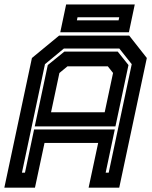

<svg xmlns="http://www.w3.org/2000/svg" viewBox="-37 -864 701 884"><path d="M-17 0 110 -597 235 -700H558L639 -597L512 0H371L415 -206H168L124 0ZM64 -69H78L120 -268H491.5L449.5 -69H463.5L569.5 -568.5L512.5 -640.5H257L170 -568.5ZM198 -347H445L483.5 -528L459.5 -558.5H273.5L236.5 -528ZM123 -282 183 -564.5 259.5 -626.5H505L554.5 -564.5L494.5 -282ZM240.5 -715.5 267.5 -843.5H583.5L556.5 -715.5ZM317 -770.5H509L512 -784.5H320Z"/></svg>

Font: Tourney Thin
Style: Italic
Weight: 100
Italic angle: -12°
Designer: Tyler Finck
Foundry: Etcetera Type Co
Version: Version 1.015